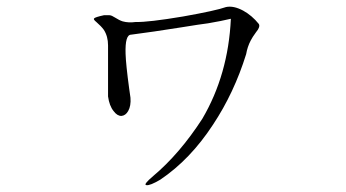

<svg xmlns="http://www.w3.org/2000/svg" viewBox="-20 -530 1040 577"><path d="M307.6 -484.4H293Q265.6 -478.5 262.7 -474.6Q259.8 -471.7 269.5 -463.9Q284.2 -451.2 292 -440.4Q304.7 -420.9 304.7 -393.6V-240.2Q308.6 -211.9 321.3 -196.3Q332 -181.6 344.7 -181.6Q357.4 -182.6 365.2 -196.3Q374 -211.9 372.1 -236.3L368.2 -263.7Q358.4 -335.9 357.4 -368.2Q355.5 -425.8 374 -425.8Q400.4 -429.7 444.3 -435.5Q470.7 -439.5 527.3 -448.2Q581.1 -457 605.5 -460Q645.5 -466.8 673.8 -473.6Q666 -305.7 587.9 -172.9Q519.5 -67.4 440.4 -1Q409.2 25.4 419.9 26.4Q430.7 28.3 461.9 9.8Q551.8 -50.8 620.1 -155.3Q683.6 -251 719.7 -367.2Q723.6 -389.6 733.4 -408.2Q738.3 -418 749 -432.6Q756.8 -442.4 757.8 -446.3Q760.7 -453.1 757.8 -458Q737.3 -483.4 710.9 -498Q681.6 -513.7 659.2 -508.8Q628.9 -498 530.3 -480.5Q425.8 -462.9 387.7 -463.9Q366.2 -460.9 348.6 -465.8Q338.9 -468.8 325.2 -477.5Q319.3 -480.5 316.4 -482.4Q311.5 -484.4 307.6 -484.4Z"/></svg>

Font: Batang
Style: Regular
Weight: 400
Version: Version 2.21